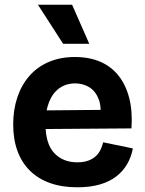

<svg xmlns="http://www.w3.org/2000/svg" viewBox="-20 -781 617 815"><path d="M308 14Q243 14 192.5 -4Q142 -22 107 -56.5Q72 -91 54 -140.5Q36 -190 36 -253Q36 -315 53.5 -367.5Q71 -420 104.5 -458.5Q138 -497 187 -518Q236 -539 298 -539Q359 -539 405.5 -519Q452 -499 483 -460Q514 -421 528.5 -365Q543 -309 538 -236L129 -233V-312L453 -315L405 -274Q412 -327 398.5 -361Q385 -395 358.5 -411Q332 -427 299 -427Q261 -427 232.5 -407Q204 -387 188.5 -348.5Q173 -310 173 -256Q173 -171 210 -131.5Q247 -92 308 -92Q336 -92 355.5 -99.5Q375 -107 387.5 -119Q400 -131 407 -146Q414 -161 418 -177L544 -151Q537 -114 519.5 -84Q502 -54 473.5 -32Q445 -10 404 2Q363 14 308 14ZM248 -595 141 -761H286L359 -595Z"/></svg>

Font: Bricolage Grotesque 48pt Condensed ExtraBold
Style: Bold
Weight: 700
Version: Version 1.000;gftools[0.9.30]